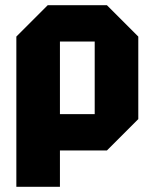

<svg xmlns="http://www.w3.org/2000/svg" viewBox="-20 -580 591 740"><path d="M43 140V-439L164 -560H392L513 -439V-121L392 0H211V140ZM345 -420H211V-140H345Z"/></svg>

Font: Tektur SemiCondensed
Style: Bold
Weight: 700
Width: 4
Designer: Adam Jagosz
Foundry: Adam Jagosz
Version: Version 1.005;gftools[0.9.30]